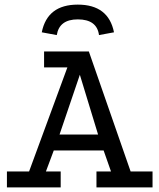

<svg xmlns="http://www.w3.org/2000/svg" viewBox="-20 -812 691 832"><path d="M317 -792Q450 -792 474 -672L409 -660Q400 -728 317 -728Q237 -728 226 -660L161 -672Q185 -792 317 -792ZM10 0V-69H106L272 -520H171V-589H365L546 -69H641V0H398V-69H461L429 -160H213L179 -69H243V0ZM238 -229H405L326 -488Z"/></svg>

Font: Podkova
Style: Regular
Weight: 400
Designer: Ilya Yudin
Foundry: Cyreal (www.cyreal.org)
Version: Version 2.103